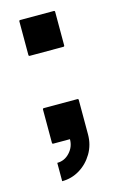

<svg xmlns="http://www.w3.org/2000/svg" viewBox="-91 -459 386 627"><g transform="rotate(-15 101.5 -146.0)"><path d="M156.7 -296.9H43.5Q39.6 -296.9 39.6 -300.8V-414.1Q39.6 -418 43.5 -418H156.7Q160.6 -418 160.6 -414.1V-300.8Q160.6 -296.9 156.7 -296.9ZM39.6 126V64Q64.5 64 82 44.9Q99.6 25.9 99.6 0H43.5Q39.6 0 39.6 -3.9V-116.2Q39.6 -120.1 43.5 -120.1H156.7Q160.6 -120.1 160.6 -116.2V0Q160.6 35.2 143.6 64Q126.5 92.8 99.1 109.4Q71.8 126 39.6 126Z"/></g></svg>

Font: Koulen
Style: Regular
Weight: 400
Designer: Danh Hong
Version: Version 8.00;December 21, 2023;FontCreator 13.0.0.2620 64-bi